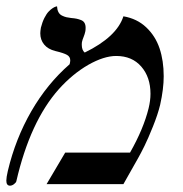

<svg xmlns="http://www.w3.org/2000/svg" viewBox="-43 -585 582 610"><path d="M349.1 -533.2Q392.1 -525.9 421.4 -498.3Q450.7 -470.7 463.9 -431.4Q477.1 -392.1 477.1 -342.8Q477.1 -302.7 465.8 -252Q458.5 -221.7 442.9 -182.9Q427.2 -144 416 -121.3Q404.8 -98.6 396 -83L349.1 0H105L164.1 -100.1H370.1Q413.1 -175.8 429.2 -241.2Q435.1 -265.6 435.1 -287.1Q435.1 -339.8 405.8 -373.5Q376.5 -407.2 326.2 -407.2Q287.1 -407.2 237.3 -378.9Q187.5 -350.1 144 -301.8Q52.7 -199.2 8.8 -8.8Q7.8 -4.9 1.5 0Q-4.9 4.9 -11.2 4.9Q-22.9 4.9 -22.9 -11.2Q-22.9 -21.5 -18.1 -42Q6.3 -144.5 56.6 -231.7Q106.9 -318.8 178.2 -380.9Q180.2 -388.7 180.2 -393.1Q180.2 -404.8 169.9 -410.6Q159.7 -416.5 132.8 -422.9Q109.4 -428.7 97.2 -443.6Q85 -458.5 85 -479Q85 -485.4 86.9 -497.1Q91.3 -514.6 98.1 -528.1Q105 -541.5 111.6 -548.3Q118.2 -555.2 124.3 -559.1Q130.4 -563 134.3 -564L138.2 -564.9Q138.7 -554.2 142.6 -546.6Q146.5 -539.1 154.1 -535.4Q161.6 -531.7 168 -530.3Q174.3 -528.8 183.1 -527.8Q193.8 -526.9 200 -525.6Q206.1 -524.4 213.9 -521.5Q221.7 -518.6 225.3 -512.5Q229 -506.3 229 -497.1Q229 -488.8 228 -484.9Q226.1 -476.1 222.7 -467.8Q219.2 -459.5 217.8 -453.1Q216.8 -450.2 216.8 -442.9Q216.8 -425.8 226.1 -418Q328.1 -467.8 349.1 -533.2Z"/></svg>

Font: Linux Libertine G
Style: Italic
Weight: 400
Italic angle: -12°
Designer: Philipp H. Poll
Foundry: Philipp H. Poll
Version: Version 5.1.3